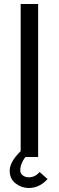

<svg xmlns="http://www.w3.org/2000/svg" viewBox="-20 -790 296 966"><path d="M171.9 0H84V-770H171.9ZM28.8 68.8Q28.8 51.8 37.1 33.2Q45.4 14.6 57.1 0.2Q68.8 -14.2 80.6 -26.1Q92.3 -38.1 100.6 -44.4L108.9 -50.8L141.1 -30.8Q138.7 -29.3 134.8 -26.1Q130.9 -22.9 120.6 -13.2Q110.4 -3.4 102.5 7.3Q94.7 18.1 88.4 34.4Q82 50.8 82 66.9Q82 83.5 95.2 92.8Q108.4 102.1 124 102.1Q157.2 102.1 179.2 75.2L219.2 110.8Q179.2 155.8 124 155.8Q88.4 155.8 58.6 132.8Q28.8 109.9 28.8 68.8Z"/></svg>

Font: Junction Regular
Style: Regular
Weight: 500
Designer: Caroline Hadilaksono
Foundry: Caroline Hadilaksono
Version: Version 1.056